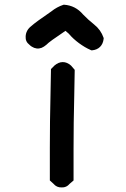

<svg xmlns="http://www.w3.org/2000/svg" viewBox="-20 -778 540 822"><path d="M200.2 -729.5Q223.1 -748 251 -757.3L252.4 -757.8H254.4Q303.2 -754.4 335.4 -716.3Q357.4 -693.4 382.8 -673.3Q397.5 -661.6 407.5 -647.5Q417.5 -633.3 423.3 -616.7L423.8 -614.3V-612.3Q421.4 -590.3 408.4 -577.4Q395.5 -564.5 374 -562.5H371.6L369.1 -563.5Q355.5 -569.3 342.8 -576.9Q330.1 -584.5 318.1 -593.3Q306.2 -602.1 295.2 -612.1Q284.2 -622.1 274.4 -633.8L260.3 -646Q189.5 -598.6 179.2 -586.9H178.7V-586.4Q173.3 -582 168.2 -578.6Q163.1 -575.2 158 -573.2Q152.8 -571.3 147.5 -570.6Q142.1 -569.8 136.7 -570.6Q131.3 -571.3 126.2 -573.2Q121.1 -575.2 116 -578.4Q110.8 -581.5 106 -586.4Q88.4 -599.6 89.8 -621.6Q90.8 -648.9 114.7 -667Q132.3 -683.1 200.2 -729.5ZM213.4 -497.6Q230.5 -512.2 248.8 -512.2Q267.1 -512.2 283.7 -497.6L284.2 -497.1L284.7 -496.6Q291.5 -488.8 297.4 -481.9L299.8 -479V-475.6L297.9 -370.1Q294.9 -253.9 294.9 -137.7V-9.8V-5.4L291.5 -2.4L278.3 8.8Q264.6 25.4 244.1 24.4Q222.7 25.4 208.5 8.3Q203.1 2.9 196.8 -2.4L193.4 -5.4V-9.8V-144.5Q193.4 -260.7 196.3 -377L198.2 -478.5V-482.4L201.2 -485.4L212.9 -497.1V-497.6Z"/></svg>

Font: NaikaiFont
Style: Bold
Weight: 700
Version: Version 1.89